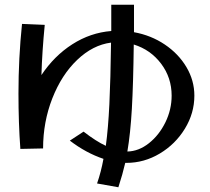

<svg xmlns="http://www.w3.org/2000/svg" viewBox="-20 -742 887 811"><path d="M705 -338Q705 -279 678.5 -225Q652 -171 609 -137Q566 -103 518 -102Q531 -178 537 -283Q543 -388 545 -554Q616 -532 660.5 -473Q705 -414 705 -338ZM801 -338Q801 -402 767.5 -458.5Q734 -515 676 -554Q618 -593 546 -606V-722H450V-611Q362 -604 285.5 -555Q209 -506 155 -425Q158 -525 169 -637L73 -641Q58 -496 58 -347Q58 -222 66 -113L162 -115Q162 -227 201 -326.5Q240 -426 306 -489Q372 -552 449 -562Q447 -405 442 -302Q437 -199 427 -126Q386 -145 333 -186L275 -148Q343 -96 417 -71Q407 -16 390 33L480 49Q498 -6 509 -54H514Q589 -54 655 -93.5Q721 -133 761 -198.5Q801 -264 801 -338Z"/></svg>

Font: LXGW Marker Gothic
Style: Regular
Weight: 400
Version: Version 1.001